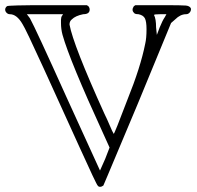

<svg xmlns="http://www.w3.org/2000/svg" viewBox="-20 -703 762 743"><path d="M547 -590Q547 -619 541 -631.5Q535 -644 516 -648Q501 -648 498 -654Q488 -664 498 -679L504 -683H607Q686 -683 699.5 -681.5Q713 -680 718 -672Q719 -670 719 -667Q719 -660 713.5 -654Q708 -648 700 -648Q678 -648 658 -628L642 -614L513 -301Q484 -231 448.5 -147.5Q413 -64 397 -25Q381 14 380 15Q373 20 368 20Q361 20 358 15Q354 13 287 -135Q220 -283 149 -438.5Q78 -594 67 -610Q45 -648 18 -648Q11 -648 5.5 -653.5Q0 -659 0 -666Q0 -673 7 -679Q11 -683 164 -683H316L322 -679Q327 -673 327 -666Q327 -648 302 -648Q272 -642 258 -628Q249 -621 249 -608Q263 -530 384 -263Q394 -243 404.5 -218Q415 -193 420 -185Q423 -185 473 -317Q524 -443 542 -534Q547 -555 547 -590ZM216 -614Q216 -622 216 -626.5Q216 -631 217 -634.5Q218 -638 218 -638.5Q218 -639 220.5 -642.5Q223 -646 224 -648H84L96 -632Q118 -592 236 -330L367 -43Q376 -63 387 -88L404 -132L380 -185Q250 -468 222 -568Q216 -590 216 -614ZM576 -645Q584 -630 584 -597L587 -568L598 -597Q609 -624 618 -637L624 -648H600Q576 -648 576 -645Z"/></svg>

Font: KaTeX_AMS
Style: Regular
Weight: 400
Version: Version 1.1; ttfautohint (v1.3)